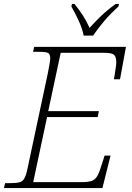

<svg xmlns="http://www.w3.org/2000/svg" viewBox="-35 -951 669 971"><path d="M-15 0 -9 -25H20Q48 -25 63.5 -29Q79 -33 88 -48.5Q97 -64 104 -98L207 -581Q212 -607 215.5 -626.5Q219 -646 219 -656Q219 -678 207.5 -683.5Q196 -689 162 -689H132L138 -714H602L572 -550H541Q543 -559 545.5 -576Q548 -593 550.5 -610Q553 -627 553 -635Q553 -665 541 -674.5Q529 -684 490 -684H272L209 -389H465L459 -359H203L133 -30H380Q412 -30 429.5 -36.5Q447 -43 457.5 -61.5Q468 -80 479 -117L494 -164H524L483 0ZM388 -771Q382 -805 362.5 -847Q343 -889 326 -918L329 -931H342Q368 -898 385 -871.5Q402 -845 418 -810Q444 -839 475.5 -869.5Q507 -900 550 -931H567L564 -918Q524 -882 492 -844.5Q460 -807 436 -771Z"/></svg>

Font: Noto Serif ExtraLight
Style: Italic
Weight: 200
Italic angle: -12°
Designer: Monotype Design Team
Foundry: Monotype Imaging Inc.
Version: Version 2.014; ttfautohint (v1.8.4.7-5d5b)